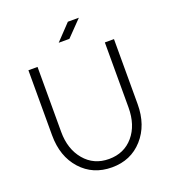

<svg xmlns="http://www.w3.org/2000/svg" viewBox="-162 -1019 1046 1166"><g transform="rotate(-20 361.5 -436.5)"><path d="M579 -283V-703H638V-283Q638 -147 561 -61Q484 25 362 25Q239 25 162 -60.5Q85 -146 85 -283V-703H144V-283Q144 -172 204 -100.5Q264 -29 362 -29Q460 -29 519.5 -99Q579 -169 579 -283ZM482 -898 384 -797H315L411 -898Z"/></g></svg>

Font: Metropolitano Light
Style: Regular
Weight: 300
Designer: Fonts by Alex Slobzheninov & Chris M. Simpson / Changes by Cristiano Sobral
Foundry: Fonts by Alex Slobzheninov & Chris M. Simpson / Changes by Cristiano Sobral
Version: Version 1.00;August 30, 2020;FontCreator 13.0.0.2681 64-bit